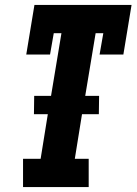

<svg xmlns="http://www.w3.org/2000/svg" viewBox="-20 -755 551 775"><path d="M73 0V-114H144L173 -294H117L118 -368H186L228 -621H197L182 -535H86L119 -735H511L478 -535H382L397 -621H366L324 -368H380L379 -294H311L282 -114H338V0Z"/></svg>

Font: Iosevka Curly Slab Heavy
Style: Italic
Weight: 900
Italic angle: -9°
Monospace: yes
Designer: Belleve Invis
Foundry: Belleve Invis
Version: Version 22.1.2; ttfautohint (v1.8.4)